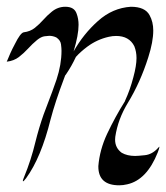

<svg xmlns="http://www.w3.org/2000/svg" viewBox="-54 -516 489 565"><path d="M296.9 29.3Q235.4 29.3 235.4 -25.9V-27.3Q239.3 -75.2 261.2 -122.1Q284.7 -171.9 313.5 -217.8L314.5 -220.7Q328.6 -251 338.4 -288.6Q347.7 -322.8 347.7 -345.2Q347.7 -363.8 341.3 -379.9Q326.2 -410.2 287.6 -410.2Q276.9 -410.2 266.1 -407.7Q231.4 -399.9 202.6 -378.4Q183.1 -363.8 169.4 -348.6Q156.7 -321.3 140.1 -296.9L137.7 -293.9Q136.2 -289.1 134.3 -284.7Q108.4 -216.3 94.7 -164.1Q66.9 -52.2 22.9 8.3Q15.6 17.6 14.2 17.6Q13.2 17.6 13.2 16.1Q13.2 13.7 17.1 4.4Q37.6 -45.4 50.3 -98.6Q60.5 -139.6 74.2 -178.7Q106 -261.7 112.3 -281.7Q127 -326.2 127 -366.7Q127 -374 125.5 -385.7Q124 -397.5 111.8 -405.8Q101.6 -410.6 90.8 -410.6Q86.4 -410.6 76.7 -409.2Q66.9 -407.7 55.2 -398.4Q41 -386.7 28.6 -373Q16.1 -359.4 1.5 -348.1Q-13.2 -336.9 -34.2 -334.5L-31.2 -341.3Q-23.4 -360.4 -17.6 -372.1L-10.3 -386.2Q5.9 -418.9 15.6 -420.9Q35.2 -423.3 48.6 -434.1Q62 -444.8 73.5 -457.8Q85 -470.7 97.7 -481Q115.7 -496.1 138.2 -496.1Q164.6 -496.1 171.4 -476.1Q177.2 -460.9 177.2 -442.9Q177.2 -413.1 162.6 -364.7Q191.4 -416 234.4 -454.3Q277.3 -492.7 331.1 -496.1Q373 -496.1 386.2 -471.2Q397 -451.7 397 -426.3Q397 -393.1 382.3 -347.2Q358.9 -273.4 322.3 -213.4Q293 -165.5 285.2 -113.3L284.7 -105Q284.7 -80.6 304.2 -66.4Q320.3 -57.1 343.8 -57.1Q351.1 -57.1 372.3 -59.3Q393.6 -61.5 410.6 -80.1Q414.1 -84.5 414.6 -84.5Q415 -84.5 415 -83Q415 -80.1 410.2 -67.4Q377.9 13.7 320.3 26.4Q308.1 29.3 296.9 29.3Z"/></svg>

Font: Terrible Cursive
Style: Regular
Weight: 400
Designer: GGBotNet
Foundry: GGBotNet
Version: 1.00